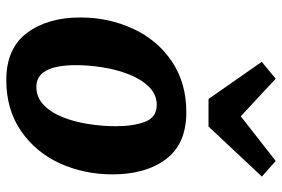

<svg xmlns="http://www.w3.org/2000/svg" viewBox="-163 -725 896 610"><g transform="rotate(90 285.0 -420.0)"><path d="M234.5 8Q134 8 84.8 -57.5Q35.5 -123 35.5 -227.5Q35.5 -317.5 71.5 -395Q107 -472 175.2 -518Q243.5 -564 336.5 -564Q437 -564 485.5 -499.5Q534 -435 534 -329.5Q534 -240 499 -162Q463.5 -85 395.8 -38.5Q328 8 234.5 8ZM255.5 -87.5Q289.5 -87.5 313.5 -110.8Q337.5 -134 352.5 -171.8Q367.5 -209.5 374.2 -253.8Q381 -298 381 -340Q381 -396 366.8 -433Q352.5 -470 313.5 -470Q280 -470 255.8 -445.2Q231.5 -420.5 216.2 -381.5Q201 -342.5 194 -298Q187 -253.5 187 -214Q187 -87.5 255.5 -87.5ZM294.5 -634.5 176.5 -803.5 230 -848 349.5 -737 491.5 -848 541 -804 382 -634.5Z"/></g></svg>

Font: Merriweather Sans Italic
Style: Bold
Weight: 700
Italic angle: -7.5°
Designer: Eben Sorkin
Foundry: Eben Sorkin
Version: Version 1.008; ttfautohint (v1.7.19-72a1) -l 8 -r 50 -G 200 